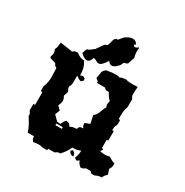

<svg xmlns="http://www.w3.org/2000/svg" viewBox="-164 -853 949 983"><g transform="rotate(30 310.0 -362.0)"><path d="M349 -566 350 -564C354 -568 358 -576 363 -587L366 -590L379 -593L385 -598C391 -620 396 -633 398 -635C394 -649 392 -662 392 -673C392 -680 392 -686 394 -692L391 -696C385 -690 379 -687 374 -687C369 -687 366 -689 362 -694C360 -696 367 -696 370 -699C370 -706 361 -719 342 -719C331 -719 317 -714 299 -701L280 -678C276 -674 273 -674 271 -677C254 -661 262 -676 251 -636C245 -631 256 -629 237 -621C237 -623 237 -623 236 -623C233 -623 224 -608 202 -577L177 -558C176 -558 176 -557 175 -557C161 -557 161 -542 155 -527C159 -521 177 -505 192 -505C203 -505 212 -513 218 -533H220C232 -533 241 -521 253 -521C263 -521 276 -530 294 -560C301 -549 309 -545 317 -545C332 -545 345 -559 349 -566ZM362 -71 352 -62C361 -46 361 -47 380 -43C376 -61 378 -61 362 -71ZM220 -147H258V-137H220ZM33 -517C29 -497 32 -490 23 -473L27 -462C29 -459 29 -456 29 -453C29 -444 24 -434 24 -428C24 -425 24 -423 27 -422L60 -412C69 -397 67 -399 78 -393C78 -377 80 -361 80 -345C80 -322 77 -299 68 -279V-251H78V-175H68V-137C77 -123 78 -126 78 -109C93 -85 109 -61 116 -33H154C154 -16 155 -19 164 -5C177 -7 186 -9 196 -9C203 -9 210 -8 220 -5H248V-14H286C300 -23 297 -24 314 -24C331 -43 343 -58 352 -81C371 -81 381 -82 400 -90C400 -70 397 -62 390 -43C399 -37 402 -34 404 -34C406 -34 409 -37 418 -43C422 -30 427 -25 438 -14C455 -14 452 -15 466 -24H494L504 -14H522C538 -22 541 -23 560 -24C564 -37 569 -41 580 -52L570 -81C579 -94 580 -99 580 -118C564 -123 556 -128 542 -137C531 -134 522 -133 514 -133C506 -133 496 -134 485 -137C494 -153 500 -149 485 -156V-204H494V-260H485C485 -278 485 -282 494 -298V-326H485V-340C485 -362 485 -381 494 -402V-449C485 -463 485 -461 485 -478L487 -517C477 -517 464 -516 452 -516C440 -516 427 -517 418 -521C412 -521 402 -518 398 -518C386 -518 386 -508 372 -516H362L335 -515L304 -510C279 -491 290 -479 281 -451L296 -440V-431H344C352 -422 353 -421 364 -421H372C381 -404 386 -395 400 -383C397 -373 396 -368 396 -363C396 -358 397 -353 400 -345C384 -323 388 -298 362 -279L372 -232L344 -222C344 -205 343 -208 352 -194C331 -192 332 -194 324 -175C305 -174 302 -174 286 -166C276 -182 276 -181 258 -185C247 -174 244 -169 240 -156H220L191 -185L202 -213L182 -232C187 -244 191 -254 191 -264C191 -272 188 -280 182 -289L191 -317L182 -336V-345C189 -354 190 -366 190 -379V-388C190 -396 189 -404 191 -412C205 -402 212 -397 220 -397C225 -397 223 -402 232 -406L230 -420C220 -423 223 -425 218 -425C213 -425 210 -424 202 -421C202 -451 198 -471 182 -497C159 -499 153 -503 134 -516C118 -515 115 -515 106 -506Z"/></g></svg>

Font: GNUTypewriter
Style: Standard
Weight: 400
Version: Version 001.000